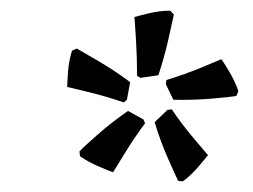

<svg xmlns="http://www.w3.org/2000/svg" viewBox="-20 -757 475 360"><path d="M277 -616 243 -611 237 -615Q237 -649 235 -682Q233 -715 232 -725Q238 -727 259 -732Q280 -737 299 -737L306 -730Q304 -720 296 -684.5Q288 -649 277 -616ZM224 -603 218 -570 212 -565Q180 -576 147.5 -584Q115 -592 106 -594Q106 -600 107.5 -621.5Q109 -643 115 -662L124 -666Q133 -661 164.5 -642.5Q196 -624 224 -603ZM305 -570 291 -599 292 -607Q325 -617 355.5 -629.5Q386 -642 395 -646Q399 -641 410 -622.5Q421 -604 427 -586L423 -577Q412 -575 376 -572Q340 -569 305 -570ZM270 -528 294 -551 302 -552Q321 -524 342.5 -498.5Q364 -473 370 -466Q366 -461 352.5 -445Q339 -429 323 -417L314 -418Q309 -428 294.5 -461Q280 -494 270 -528ZM220 -549 249 -533 252 -526Q232 -499 214.5 -470.5Q197 -442 192 -434Q186 -436 166 -444.5Q146 -453 130 -464L129 -473Q136 -481 163.5 -505Q191 -529 220 -549Z"/></svg>

Font: Alegreya SC
Style: Italic
Weight: 400
Italic angle: -7°
Designer: Juan Pablo del Peral
Foundry: Huerta Tipografica
Version: Version 2.007; ttfautohint (v1.6)